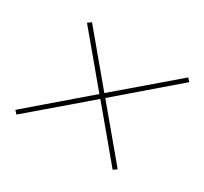

<svg xmlns="http://www.w3.org/2000/svg" viewBox="-104 -719 807 758"><g transform="rotate(30 300.0 -340.0)"><path d="M43 -107 30 -121 286 -341 103 -560 119 -572 301 -354 557 -573 570 -559 314 -339 497 -120 481 -108 299 -326Z"/></g></svg>

Font: Iosevka Aile Thin Oblique
Style: Regular
Weight: 100
Italic angle: -9°
Designer: Belleve Invis
Foundry: Belleve Invis
Version: Version 31.1.0; ttfautohint (v1.8.4)